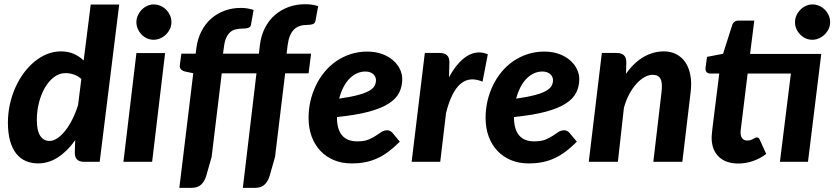

<svg xmlns="http://www.w3.org/2000/svg" viewBox="-20 -767 3954 910"><path d="M379 0Q366 0 357.2 -3.5Q348.5 -7 343.5 -13Q338.5 -19 336.5 -27Q334.5 -35 334.5 -44.5L336.5 -103Q300.5 -51.5 255.8 -22Q211 7.5 160.5 7.5Q128.5 7.5 102 -4Q75.5 -15.5 56.8 -39.2Q38 -63 27.8 -99.5Q17.5 -136 17.5 -186Q17.5 -230 26.8 -272.2Q36 -314.5 52.8 -352Q69.5 -389.5 92.8 -421Q116 -452.5 143.8 -475.2Q171.5 -498 203.2 -510.8Q235 -523.5 269 -523.5Q302.5 -523.5 329.5 -511.8Q356.5 -500 376.5 -480L410 -745.5H545L452.5 0ZM215 -99Q233 -99 252.5 -112.2Q272 -125.5 290 -148.5Q308 -171.5 323.5 -202.5Q339 -233.5 350 -269L365.5 -392.5Q349.5 -407.5 329.5 -414Q309.5 -420.5 290.5 -420.5Q260.5 -420.5 235.5 -401.2Q210.5 -382 192.5 -350.8Q174.5 -319.5 164.5 -279.8Q154.5 -240 154.5 -199.5Q154.5 -148 170.5 -123.5Q186.5 -99 215 -99Z M762.5 -515.5 701 0H565L626.5 -515.5ZM792.5 -662Q792.5 -644.5 785.2 -629.5Q778 -614.5 766.2 -603Q754.5 -591.5 739.2 -585Q724 -578.5 708 -578.5Q692 -578.5 677.2 -585Q662.5 -591.5 651.2 -603Q640 -614.5 633.2 -629.5Q626.5 -644.5 626.5 -662Q626.5 -679 633.5 -694.2Q640.5 -709.5 651.8 -721Q663 -732.5 677.8 -739.2Q692.5 -746 708.5 -746Q725 -746 740.2 -739.5Q755.5 -733 767 -721.5Q778.5 -710 785.5 -694.8Q792.5 -679.5 792.5 -662Z M1338.5 -512.5H1454.5L1442.5 -419.5H1331.5L1283.5 -23L1257.5 68Q1249 94.5 1232.8 109Q1216.5 123.5 1186.5 123.5H1131L1195.5 -419.5H1031L983 -23L957 68Q948.5 94.5 932.2 109Q916 123.5 886 123.5H830L896 -420L862 -427Q847.5 -429.5 839 -437.2Q830.5 -445 832.5 -459.5L839.5 -512.5H907.5L910.5 -537.5Q916 -581.5 934 -617.2Q952 -653 979.8 -677.8Q1007.5 -702.5 1043.5 -716Q1079.5 -729.5 1121.5 -729.5Q1138.5 -729.5 1153 -727Q1167.5 -724.5 1182 -720L1169.5 -649.5Q1167 -637.5 1155.5 -634.5Q1144 -631.5 1131 -631.5Q1112 -631.5 1096.8 -627.8Q1081.5 -624 1070.2 -613.8Q1059 -603.5 1051.5 -586Q1044 -568.5 1041 -541.5L1037 -512.5H1207L1212 -555Q1217.5 -599 1235.8 -634.8Q1254 -670.5 1282.2 -695.2Q1310.5 -720 1347.2 -733.5Q1384 -747 1427 -747Q1444 -747 1458.8 -744.8Q1473.5 -742.5 1488 -738L1475 -667Q1472.5 -655.5 1461.2 -652.2Q1450 -649 1437 -649Q1417 -649 1401.2 -644Q1385.5 -639 1373.5 -627.2Q1361.5 -615.5 1354 -596.8Q1346.5 -578 1343 -551Z M1886.5 -392.5Q1886.5 -358 1872.5 -329Q1858.5 -300 1823.5 -277Q1788.5 -254 1728.5 -237.8Q1668.5 -221.5 1577 -212.5V-211.5Q1577 -97 1673.5 -97Q1705.5 -97 1725.8 -105.2Q1746 -113.5 1760.5 -123.2Q1775 -133 1787.2 -141.2Q1799.5 -149.5 1815.5 -149.5Q1822.5 -149.5 1828.8 -146.2Q1835 -143 1840 -137.5L1875 -95.5Q1848 -68.5 1822.5 -49.2Q1797 -30 1769.5 -17.2Q1742 -4.5 1712 1.5Q1682 7.5 1646 7.5Q1600.5 7.5 1563 -8Q1525.5 -23.5 1498.8 -51.8Q1472 -80 1457.2 -119.8Q1442.5 -159.5 1442.5 -208.5Q1442.5 -249.5 1451.5 -288.5Q1460.5 -327.5 1477.5 -362.5Q1494.5 -397.5 1518.8 -426.8Q1543 -456 1574 -477.2Q1605 -498.5 1641.8 -510.5Q1678.5 -522.5 1720 -522.5Q1760.5 -522.5 1791.8 -510.8Q1823 -499 1844 -480.2Q1865 -461.5 1875.8 -438.5Q1886.5 -415.5 1886.5 -392.5ZM1712 -428Q1690 -428 1670.5 -418.8Q1651 -409.5 1635 -392.8Q1619 -376 1607 -352.2Q1595 -328.5 1587.5 -299.5Q1643 -307.5 1677.2 -316.8Q1711.5 -326 1730.2 -337Q1749 -348 1755.5 -360.5Q1762 -373 1762 -387.5Q1762 -394.5 1759 -401.8Q1756 -409 1750 -414.8Q1744 -420.5 1734.5 -424.2Q1725 -428 1712 -428Z M1931 0 1993.5 -516H2064.5Q2086 -516 2098 -505.5Q2110 -495 2110 -472L2108 -400.5Q2127.5 -436.5 2149.2 -462Q2171 -487.5 2194.5 -501.8Q2218 -516 2242.5 -518.2Q2267 -520.5 2292 -509.5L2267 -380Q2237.5 -392.5 2211.5 -390.5Q2185.5 -388.5 2163.8 -370.5Q2142 -352.5 2124.5 -318Q2107 -283.5 2094 -231L2066.5 0Z M2725.5 -392.5Q2725.5 -358 2711.5 -329Q2697.5 -300 2662.5 -277Q2627.5 -254 2567.5 -237.8Q2507.5 -221.5 2416 -212.5V-211.5Q2416 -97 2512.5 -97Q2544.5 -97 2564.8 -105.2Q2585 -113.5 2599.5 -123.2Q2614 -133 2626.2 -141.2Q2638.5 -149.5 2654.5 -149.5Q2661.5 -149.5 2667.8 -146.2Q2674 -143 2679 -137.5L2714 -95.5Q2687 -68.5 2661.5 -49.2Q2636 -30 2608.5 -17.2Q2581 -4.5 2551 1.5Q2521 7.5 2485 7.5Q2439.5 7.5 2402 -8Q2364.5 -23.5 2337.8 -51.8Q2311 -80 2296.2 -119.8Q2281.5 -159.5 2281.5 -208.5Q2281.5 -249.5 2290.5 -288.5Q2299.5 -327.5 2316.5 -362.5Q2333.5 -397.5 2357.8 -426.8Q2382 -456 2413 -477.2Q2444 -498.5 2480.8 -510.5Q2517.5 -522.5 2559 -522.5Q2599.5 -522.5 2630.8 -510.8Q2662 -499 2683 -480.2Q2704 -461.5 2714.8 -438.5Q2725.5 -415.5 2725.5 -392.5ZM2551 -428Q2529 -428 2509.5 -418.8Q2490 -409.5 2474 -392.8Q2458 -376 2446 -352.2Q2434 -328.5 2426.5 -299.5Q2482 -307.5 2516.2 -316.8Q2550.5 -326 2569.2 -337Q2588 -348 2594.5 -360.5Q2601 -373 2601 -387.5Q2601 -394.5 2598 -401.8Q2595 -409 2589 -414.8Q2583 -420.5 2573.5 -424.2Q2564 -428 2551 -428Z M2770.5 0 2832.5 -516H2903Q2924.5 -516 2936.5 -505.5Q2948.5 -495 2948.5 -472L2947 -417.5Q2985.5 -471.5 3031.2 -497.5Q3077 -523.5 3126.5 -523.5Q3158.5 -523.5 3184.5 -510.5Q3210.5 -497.5 3227.8 -472.5Q3245 -447.5 3252 -411Q3259 -374.5 3253 -327.5L3214 0H3076.5L3115 -327.5Q3121 -374 3110.5 -393.2Q3100 -412.5 3073.5 -412.5Q3054.5 -412.5 3034.5 -401.2Q3014.5 -390 2996 -369.5Q2977.5 -349 2962 -320Q2946.5 -291 2937 -255.5L2908.5 0Z M3322.5 0ZM3872.5 -511.5 3861 -418.5 3809.5 0H3676.5L3728.5 -418.5H3523.5L3497 -202Q3494.5 -181.5 3493 -169.5Q3491.5 -157.5 3490.8 -151Q3490 -144.5 3490 -142.2Q3490 -140 3490 -139Q3490 -121.5 3498 -111.2Q3506 -101 3522 -101Q3531.5 -101 3538 -103.2Q3544.5 -105.5 3549.2 -108.2Q3554 -111 3558 -113.2Q3562 -115.5 3566 -115.5Q3572.5 -115.5 3575.8 -112.8Q3579 -110 3581.5 -103.5L3611.5 -37.5Q3582.5 -15 3548 -3.5Q3513.5 8 3479 8Q3421.5 8 3388.2 -22.8Q3355 -53.5 3353 -108Q3353 -111.5 3353 -116.2Q3353 -121 3353.8 -130.2Q3354.5 -139.5 3356.2 -154.8Q3358 -170 3361 -194.5L3389 -418.5H3346Q3335.5 -418.5 3329 -425.2Q3322.5 -432 3324 -445.5L3331 -497.5L3407 -512L3450 -647Q3457 -669.5 3480.5 -669.5H3555L3535 -511.5ZM3914.5 -662Q3914.5 -644.5 3907.2 -629.5Q3900 -614.5 3888 -603Q3876 -591.5 3860.8 -585Q3845.5 -578.5 3829.5 -578.5Q3813.5 -578.5 3799 -585Q3784.5 -591.5 3773 -603Q3761.5 -614.5 3754.8 -629.5Q3748 -644.5 3748 -662Q3748 -679 3755 -694.2Q3762 -709.5 3773.5 -721Q3785 -732.5 3799.8 -739.2Q3814.5 -746 3830.5 -746Q3847 -746 3862.2 -739.5Q3877.5 -733 3889 -721.5Q3900.5 -710 3907.5 -694.8Q3914.5 -679.5 3914.5 -662Z"/></svg>

Font: Lato Heavy
Style: Italic
Weight: 800
Italic angle: -7°
Designer: Lukasz Dziedzic
Foundry: tyPoland Lukasz Dziedzic
Version: Version 2.007; 2014-02-27